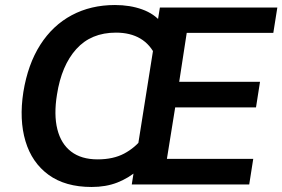

<svg xmlns="http://www.w3.org/2000/svg" viewBox="-20 -735 1125 765"><path d="M505 0 617 -705H1085L1069 -604H724L694 -409H1016L1000 -307H678L645 -102H989L973 0ZM345 10Q240 10 173.5 -38.5Q107 -87 81.5 -172.5Q56 -258 73 -368Q91 -479 140.5 -556.5Q190 -634 266 -674.5Q342 -715 438 -715Q498 -715 546.5 -697.5Q595 -680 623 -645L601 -510Q579 -558 539 -581.5Q499 -605 442 -605Q343 -605 284 -539.5Q225 -474 207 -358Q194 -278 208.5 -220Q223 -162 263.5 -131Q304 -100 369 -100Q431 -100 474.5 -123Q518 -146 549 -186L529 -57Q492 -25 447 -7.5Q402 10 345 10Z"/></svg>

Font: Mulish ExtraLight
Style: Bold Italic
Weight: 700
Italic angle: -9°
Version: Version 3.603